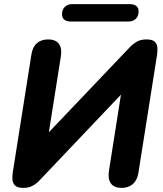

<svg xmlns="http://www.w3.org/2000/svg" viewBox="-20 -906 793 935"><path d="M94 9Q64 9 52.5 -3.5Q41 -16 40.5 -33Q40 -50 42 -65L133 -641Q139 -678 160 -696Q181 -714 214 -714Q252 -714 267.5 -691.5Q283 -669 276 -629L218 -262L614 -678Q626 -691 645.5 -702.5Q665 -714 693 -714Q723 -714 734.5 -702Q746 -690 746.5 -673Q747 -656 745 -640L654 -64Q648 -28 626.5 -9.5Q605 9 573 9Q535 9 519.5 -13.5Q504 -36 511 -77L569 -445L171 -26Q158 -12 139 -1.5Q120 9 94 9ZM328 -801Q282 -801 282 -837Q282 -859 295.5 -872.5Q309 -886 333 -886H609Q655 -886 655 -851Q655 -828 641.5 -814.5Q628 -801 604 -801Z"/></svg>

Font: Nunito ExtraBold
Style: Italic
Weight: 800
Italic angle: -9°
Designer: Vernon Adams
Foundry: Vernon Adams
Version: Version 3.601; ttfautohint (v1.8.2.53-6de2)